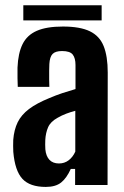

<svg xmlns="http://www.w3.org/2000/svg" viewBox="-20 -711 477 738"><path d="M156 7.5Q94.9 7.5 66.1 -23.6Q37.3 -54.7 31.1 -127.2Q30.6 -137.4 30.5 -150.4Q30.4 -163.4 30.9 -173.3Q34 -212.5 48 -241.1Q62.1 -269.7 91.4 -291.9Q120.6 -314 169.6 -334Q194.9 -344.8 219.4 -353Q244 -361.1 270.2 -368.7V-460.9Q270.2 -487.6 259.6 -501.2Q249 -514.8 218.6 -514.8Q192.9 -514.8 182.1 -503.6Q171.2 -492.4 169.7 -464.9Q169.2 -456.5 169 -439.6Q168.7 -422.7 169 -405.2Q169.2 -387.7 169.7 -377H48.3Q47.8 -386.8 47.3 -410.2Q46.8 -433.6 47.3 -451.2Q49.5 -506.3 66.7 -541.2Q83.9 -576.1 121.4 -592.5Q158.9 -609 222.1 -609Q287.9 -609 325.4 -590.8Q362.9 -572.7 378.5 -533.6Q394.1 -494.5 394.1 -431.9L393.4 0H268.7V-61.6H252Q236.2 -26.5 215 -9.5Q193.8 7.5 156 7.5ZM206.6 -82.7Q227.9 -82.7 243.9 -94.9Q259.9 -107 269.4 -128.1V-285.1Q251.7 -280.5 234.5 -274Q217.3 -267.5 201.1 -258.1Q174.3 -243.4 164.9 -221.9Q155.6 -200.4 154.1 -173.3Q153.7 -163.9 153.7 -154.9Q153.8 -145.9 154.3 -136.9Q156.8 -110.6 170.1 -96.6Q183.3 -82.7 206.6 -82.7ZM69.6 -690.8H370.7V-632.6H69.6Z"/></svg>

Font: Big Shoulders Thin
Style: Regular
Weight: 100
Designer: Patric King
Foundry: XO Type Co
Version: Version 2.002